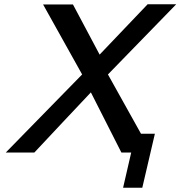

<svg xmlns="http://www.w3.org/2000/svg" viewBox="-20 -715 846 900"><path d="M7 0 365 -366 182 -694H322L447 -459L672 -695H806L486 -366L641 -88H706L647 165H557L595 0H549L406 -282Q377 -251 284 -152.5Q191 -54 141 0Z"/></svg>

Font: Coval
Style: Medium Italic
Weight: 500
Foundry: Context Ltd
Version: Version 001.000